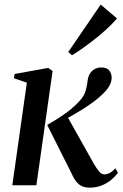

<svg xmlns="http://www.w3.org/2000/svg" viewBox="-20 -828 548 858"><path d="M35 0 100 -458.5 42 -478.5 45.5 -497.5 195.5 -524.5 215 -510.5 142.5 0ZM380.5 10.5Q360 10.5 345.2 3.5Q330.5 -3.5 319.2 -18.5Q308 -33.5 297.5 -57.5L191 -269.5Q226 -290 252.2 -307.2Q278.5 -324.5 299 -341.8Q319.5 -359 336 -377.5Q356.5 -399 363.2 -424Q370 -449 371.5 -467.5Q374 -487 382.5 -500Q391 -513 404 -519.8Q417 -526.5 432 -526.5Q457.5 -526.5 468 -513.2Q478.5 -500 479 -481.5Q479 -461.5 468 -443Q457 -424.5 439 -408Q424.5 -393 400.5 -375Q376.5 -357 347.8 -339Q319 -321 290.8 -305.2Q262.5 -289.5 239 -278.5L278.5 -311.5L397.5 -99.5Q410 -77.5 421.8 -63Q433.5 -48.5 447.5 -48.5Q457.5 -48.5 469.8 -54.8Q482 -61 495.5 -76L507 -56Q496.5 -41 478.5 -25.5Q460.5 -10 435.8 0.2Q411 10.5 380.5 10.5ZM285 -595.5 430 -807.5 503 -745.5Q490.5 -731 472.8 -713.5Q455 -696 434 -678Q413 -660 390.2 -642.5Q367.5 -625 345 -609.2Q322.5 -593.5 301.5 -581Z"/></svg>

Font: Merriweather 120pt Medium
Style: Italic
Weight: 500
Italic angle: -7.8°
Version: Version 2.101